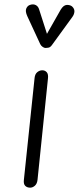

<svg xmlns="http://www.w3.org/2000/svg" viewBox="-20 -865 363 885"><path d="M119 0Q105 0 96.5 -8.2Q88 -16.5 90 -35L139.5 -506.5Q141.5 -524 152 -532.5Q162.5 -541 175 -541Q187.5 -541 195.5 -532Q203.5 -523 201 -502.5L153 -36.5Q151 -18 140.8 -9Q130.5 0 119 0ZM188.5 -644Q184 -644 176.8 -648.8Q169.5 -653.5 165.5 -661.5L106 -790Q95.5 -813 101.2 -826Q107 -839 118.5 -842.5Q133.5 -847.5 145 -841.5Q156.5 -835.5 160.5 -821L196.5 -709L259.5 -820Q272.5 -841.5 287.5 -842.2Q302.5 -843 312 -835.5Q323.5 -825 323 -812.2Q322.5 -799.5 314 -787.5L221 -659.5Q212.5 -647 204.2 -645.5Q196 -644 188.5 -644Z"/></svg>

Font: Edu NSW ACT Hand
Style: Regular
Weight: 400
Designer: Tina and Corey Anderson, Eben Sorkin, Mirko Velimirovic
Foundry: Sorkin Type Co.
Version: Version 2.000